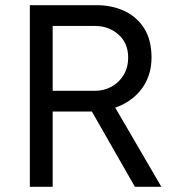

<svg xmlns="http://www.w3.org/2000/svg" viewBox="-20 -720 684 740"><path d="M95 0V-700H352Q413 -700 461 -677Q509 -654 536.5 -609.5Q564 -565 564 -498Q564 -437 534.5 -390Q505 -343 451.5 -316.5Q398 -290 326 -290H183V0ZM500 0 333 -292 416 -319 602 0ZM183 -370H346Q381 -370 410 -386Q439 -402 456.5 -431Q474 -460 474 -498Q474 -554 436.5 -587Q399 -620 346 -620H183Z"/></svg>

Font: Inclusive Sans
Style: Regular
Weight: 400
Designer: Olivia King
Foundry: Olivia King
Version: Version 2.004